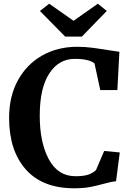

<svg xmlns="http://www.w3.org/2000/svg" viewBox="-20 -1003 698 1034"><path d="M29 -368Q29 -484 76.5 -570.5Q124 -657 207 -704Q290 -751 395 -751Q439 -751 480 -745.5Q521 -740 577 -731Q619 -724 623 -724L612 -518H520L489 -661Q478 -672 451 -679Q424 -686 382 -686Q297 -686 245.5 -607.5Q194 -529 194 -380Q194 -236 243 -145Q292 -54 386 -54Q431 -54 455.5 -62.5Q480 -71 497 -87L541 -190L625 -182L605 -27Q584 -25 563.5 -19.5Q543 -14 538 -13Q498 -2 463.5 4.5Q429 11 379 11Q209 11 119 -90.5Q29 -192 29 -368ZM376 -891 507 -983 555 -944 421 -806H331L195 -944L245 -983Z"/></svg>

Font: Koeln Type Serif
Style: Bold
Weight: 700
Designer: Eben Sorkin
Foundry: Eben Sorkin
Version: Version 2.002